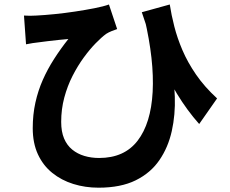

<svg xmlns="http://www.w3.org/2000/svg" viewBox="-20 -785 1040 868"><path d="M747.5 -764.7Q754.7 -717.6 768 -665.5Q781.2 -613.5 804.7 -558.4Q828.2 -503.4 866.2 -448Q904.3 -392.6 961.4 -340.1L880.5 -224.4Q826 -285.6 779.9 -361.4Q733.8 -437.2 695 -529.2Q656.3 -621.3 621.1 -729.7ZM88.4 -714.7Q115.5 -712.7 144.9 -714.7Q180.6 -716.5 226.5 -721.1Q272.5 -725.7 319.5 -732.8Q366.6 -739.9 407.3 -747.9Q448.1 -755.9 472.5 -764.7L509.6 -653.6Q499 -650 484.9 -644.5Q470.8 -638.9 459.8 -631.8Q438.9 -616.5 412.4 -589.3Q385.8 -562.1 358.6 -524.9Q331.4 -487.6 308.1 -442.1Q284.8 -396.6 270.7 -344Q256.6 -291.5 256.6 -234.1Q256.6 -190 269.6 -159.1Q282.7 -128.1 306.4 -108.8Q330.1 -89.4 361.3 -80.1Q392.5 -70.8 428 -70.8Q542.1 -70.8 602.2 -149Q662.3 -227.2 670.1 -369.3Q677.8 -511.4 633.3 -702.2L751.3 -510.9Q767.6 -430.1 770.3 -348.2Q773.1 -266.3 756.6 -192.5Q740.2 -118.7 700.5 -60.9Q660.8 -3.1 593.4 30.2Q525.9 63.5 425.4 63.5Q365.1 63.5 311.4 46.7Q257.7 30 216.4 -3.3Q175 -36.5 151.5 -87.2Q128 -138 128 -205.7Q128 -266.7 140 -321Q152 -375.3 173.6 -424.1Q195.2 -472.8 224.7 -518.7Q254.1 -564.6 289 -608.6Q269.7 -607.3 244.4 -604.4Q219.2 -601.6 195.9 -598.9Q172.7 -596.2 157.7 -594Q141.6 -592.2 128.2 -590.2Q114.8 -588.2 97.7 -584.7Z"/></svg>

Font: Noto Sans KR Thin
Style: Regular
Weight: 100
Designer: Ryoko NISHIZUKA 西塚涼子 (kana, bopomofo & ideographs); Paul D. Hunt (Latin, Greek & Cyrillic); Sandoll Communications 산돌커뮤니
Foundry: Adobe
Version: Version 2.004-H2;hotconv 1.0.118;makeotfexe 2.5.65603